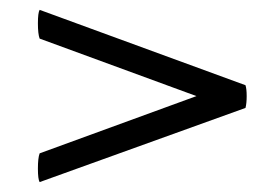

<svg xmlns="http://www.w3.org/2000/svg" viewBox="-20 -432 565 388"><path d="M377 -237.8 60.1 -354Q56.6 -363.3 56.6 -384.8Q56.6 -406.2 60.1 -412.1L476.1 -259.8Q478.5 -252.4 478.5 -237.8Q478.5 -223.1 476.1 -213.9L60.1 -64Q56.6 -69.8 56.6 -91.3Q56.6 -112.8 60.1 -122.1Z"/></svg>

Font: Common Serif SemiBold
Style: Regular
Weight: 600
Designer: Philipp H. Poll, Khaled Hosny
Foundry: Stefan Peev, Context Ltd.
Version: Version 1.026